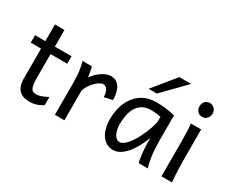

<svg xmlns="http://www.w3.org/2000/svg" viewBox="-113 -1175 1906 1581"><g transform="rotate(30 840.0 -384.5)"><path d="M14.6 -485.8H112.3V-644.5H202.6V-485.8H361.3V-415H202.6V-190.4Q202.6 -152.8 206.3 -128.9Q210 -105 217.5 -91.6Q225.1 -78.1 236.8 -73.2Q248.5 -68.4 265.1 -68.4Q286.1 -68.4 312.5 -77.6Q338.9 -86.9 371.1 -105V-26.9Q337.4 -4.9 306.6 3.7Q275.9 12.2 250 12.2Q221.2 12.2 196.3 5.6Q171.4 -1 152.6 -17.6Q133.8 -34.2 123 -61.8Q112.3 -89.4 112.3 -131.8V-415H14.6Z M483.4 0V-300.3Q483.4 -372.6 475.3 -422.6Q467.3 -472.7 459 -498H546.9Q549.8 -490.2 552.7 -477.8Q555.7 -465.3 558.1 -451.7Q560.5 -438 562.5 -424.8L566.4 -402.8Q584 -428.2 604.7 -447.8Q625.5 -467.3 646.7 -480.7Q668 -494.1 688.2 -501Q708.5 -507.8 725.1 -507.8Q755.9 -507.8 777.1 -494.4Q798.3 -481 811.8 -458.3Q825.2 -435.5 831.3 -406Q837.4 -376.5 837.4 -344.2L759.3 -327.1Q758.3 -346.7 754.6 -363.3Q751 -379.9 744.4 -392.1Q737.8 -404.3 727.8 -410.9Q717.8 -417.5 703.1 -417.5Q687.5 -417.5 668.5 -405.8Q649.4 -394 631.1 -375.2Q612.8 -356.4 597.2 -332.3Q581.5 -308.1 573.7 -283.2V0Z M1245.1 -419.9Q1232.9 -422.4 1209.7 -426Q1186.5 -429.7 1149.9 -429.7Q1102.1 -429.7 1070.1 -410.4Q1038.1 -391.1 1019 -359.1Q1000 -327.1 991.9 -285.6Q983.9 -244.1 983.9 -200.2Q983.9 -171.9 989.5 -148.2Q995.1 -124.5 1004.9 -107.2Q1014.6 -89.8 1027.3 -80.3Q1040 -70.8 1054.7 -70.8Q1070.8 -70.8 1087.6 -81.5Q1104.5 -92.3 1120.8 -110.6Q1137.2 -128.9 1152.8 -152.8Q1168.5 -176.8 1182.1 -203.4Q1195.8 -230 1207.5 -257.3Q1219.2 -284.7 1227.5 -309.3Q1235.8 -334 1240.5 -354.5Q1245.1 -375 1245.1 -388.2ZM1281.7 0Q1276.4 -11.7 1272.2 -35.2Q1268.1 -58.6 1265.4 -85.7Q1262.7 -112.8 1261.2 -138.7Q1259.8 -164.6 1259.8 -180.7V-229.5Q1244.1 -188 1222.4 -145Q1200.7 -102.1 1172.9 -67.1Q1145 -32.2 1111.6 -10Q1078.1 12.2 1040 12.2Q1009.3 12.2 982.4 -1.5Q955.6 -15.1 935.8 -42Q916 -68.8 904.8 -108.6Q893.6 -148.4 893.6 -200.2Q893.6 -258.3 909.2 -313.7Q924.8 -369.1 957 -412.4Q989.3 -455.6 1039.1 -481.7Q1088.9 -507.8 1157.2 -507.8Q1204.6 -507.8 1251.5 -501.7Q1298.3 -495.6 1335.4 -485.8V-258.8Q1335.4 -166.5 1344.2 -103.8Q1353 -41 1367.2 0ZM1328.1 -781.2 1123 -571.3H1044.9L1215.8 -781.2Z M1479.5 -656.7Q1479.5 -670.4 1483.9 -682.4Q1488.3 -694.3 1496.3 -703.4Q1504.4 -712.4 1515.6 -717.5Q1526.9 -722.7 1540.5 -722.7Q1554.2 -722.7 1565.9 -717.5Q1577.6 -712.4 1585.9 -703.4Q1594.2 -694.3 1599.1 -682.4Q1604 -670.4 1604 -656.7Q1604 -643.1 1599.1 -631.1Q1594.2 -619.1 1585.9 -610.1Q1577.6 -601.1 1565.9 -595.9Q1554.2 -590.8 1540.5 -590.8Q1526.9 -590.8 1515.6 -595.9Q1504.4 -601.1 1496.3 -610.1Q1488.3 -619.1 1483.9 -631.1Q1479.5 -643.1 1479.5 -656.7ZM1586.9 -231.9Q1586.9 -208.5 1587.6 -176.5Q1588.4 -144.5 1589.6 -111.8Q1590.8 -79.1 1592.5 -49.3Q1594.2 -19.5 1596.7 0H1496.6V-258.8Q1496.6 -294.4 1496.3 -329.1Q1496.1 -363.8 1495.4 -394.8Q1494.6 -425.8 1493.2 -452.4Q1491.7 -479 1489.3 -498H1586.9Z"/></g></svg>

Font: Andika
Style: Regular
Weight: 400
Designer: Victor Gaultney, Annie Olsen, Julie Remington, Don Collingsworth, Eric Hays
Foundry: SIL International
Version: Version 1.001